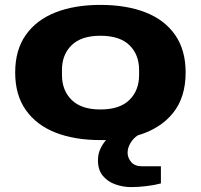

<svg xmlns="http://www.w3.org/2000/svg" viewBox="-20 -560 821 784"><path d="M390 12Q285 12 207 -18.5Q129 -49 85.5 -110.5Q42 -172 42 -264Q42 -356 85.5 -417.5Q129 -479 207 -509.5Q285 -540 390 -540Q496 -540 574 -509.5Q652 -479 695 -417.5Q738 -356 738 -264Q738 -162 686 -98Q634 -34 542 -7Q524 5 512.5 24.5Q501 44 501 64Q501 84 515.5 101.5Q530 119 561 119H637V189Q611 196 577.5 200Q544 204 516 204Q483 204 451.5 193Q420 182 400 158Q380 134 380 95Q380 69 389.5 48.5Q399 28 413 12Q402 12 390 12ZM390 -113Q469 -113 508.5 -152Q548 -191 548 -254V-274Q548 -337 508.5 -375.5Q469 -414 390 -414Q312 -414 272.5 -375.5Q233 -337 233 -274V-254Q233 -191 272.5 -152Q312 -113 390 -113Z"/></svg>

Font: Archivo Expanded ExtraBold
Style: Regular
Weight: 800
Width: 7
Designer: Hector Gatti
Foundry: Omnibus-Type
Version: Version 2.001; ttfautohint (v1.8.3)